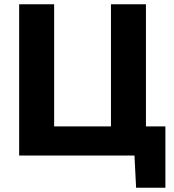

<svg xmlns="http://www.w3.org/2000/svg" viewBox="-20 -733 819 905"><path d="M621.5 151.9 612.5 -25.7 641.7 0H70.3Q70.3 -57.6 70.3 -111.6Q70.3 -165.5 70.3 -232.4V-474.4Q70.3 -543.6 70.3 -599Q70.3 -654.4 70.3 -713H235.2Q235.2 -654.4 235.2 -599Q235.2 -543.6 235.2 -474.4V-258.8Q235.2 -191.9 235.2 -137.9Q235.2 -83.9 235.2 -26.4L158.9 -137.2H489.2Q554.6 -137.2 623.4 -137.2Q692.2 -137.2 759.6 -137.2Q759.6 -100.8 759.6 -63.4Q759.6 -26 759.6 10.4Q759.6 45.5 759.6 81.1Q759.6 116.7 759.6 151.9ZM503 -26.4Q503 -83.9 503 -137.9Q503 -191.9 503 -258.8V-474.4Q503 -543.6 503 -599Q503 -654.4 503 -713H667.9Q667.9 -654.4 667.9 -599Q667.9 -543.6 667.9 -474.4V-258.8Q667.9 -191.9 667.9 -137.9Q667.9 -83.9 667.9 -26.4Z"/></svg>

Font: Commissioner Thin
Style: Regular
Weight: 100
Designer: Kostas Bartsokas
Foundry: Kostas Bartsokas
Version: Version 1.001;gftools[0.9.23]